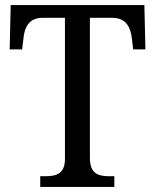

<svg xmlns="http://www.w3.org/2000/svg" viewBox="-20 -734 609 754"><path d="M138 0H429V-42H409C367 -42 333 -51 333 -114V-664H421C476 -664 493 -626 498 -582L503 -540H551L547 -714H22L18 -540H67L72 -582C76 -626 93 -664 147 -664H235V-109C235 -50 199 -42 158 -42H138Z"/></svg>

Font: Noto Serif Thai SemiCondensed
Style: Regular
Weight: 400
Width: 4
Designer: Monotype Design Team
Foundry: Monotype Imaging Inc.
Version: Version 2.002